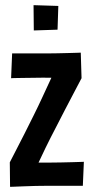

<svg xmlns="http://www.w3.org/2000/svg" viewBox="-20 -720 356 744"><path d="M92 -10 18 -91Q31 -116 45 -143.5Q59 -171 75.5 -203Q92 -235 110 -272Q128 -308 145 -345Q162 -382 179.5 -419.5Q197 -457 215 -496L296 -417Q281 -389 265 -358Q249 -327 231.5 -294Q214 -261 196 -225Q175 -185 156.5 -147Q138 -109 122 -74.5Q106 -40 92 -10ZM19 4 18 -91Q18 -91 35.5 -91Q53 -91 79.5 -90.5Q106 -90 132.5 -90Q159 -90 175 -90Q193 -90 215.5 -90.5Q238 -91 258 -91.5Q278 -92 291.5 -92.5Q305 -93 305 -93L301 0Q301 0 286.5 0Q272 0 249.5 0Q227 0 203 0Q179 0 160 0Q142 0 118 0.5Q94 1 71.5 2Q49 3 34 3.5Q19 4 19 4ZM23 -417 27 -513Q27 -513 41 -513Q55 -513 76.5 -513Q98 -513 121 -513Q144 -513 163 -513Q181 -513 202.5 -513.5Q224 -514 245 -514.5Q266 -515 279.5 -515.5Q293 -516 293 -516L296 -417Q296 -417 280.5 -417.5Q265 -418 241 -418Q217 -418 191.5 -418.5Q166 -419 147 -419Q129 -419 107.5 -418.5Q86 -418 67 -418Q48 -418 35.5 -417.5Q23 -417 23 -417ZM111 -602 110 -700 206 -697 203 -605Z"/></svg>

Font: Truculenta
Style: Bold
Weight: 700
Designer: Ivan Castro, Eva Sanz & Omnibus-Type Team
Foundry: Omnibus-Type
Version: Version 1.002